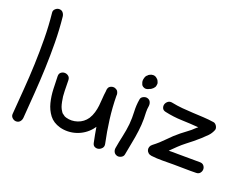

<svg xmlns="http://www.w3.org/2000/svg" viewBox="-123 -1012 1670 1308"><g transform="rotate(20 712.5 -357.5)"><path d="M104.5 -766.6Q122.1 -766.6 131.8 -754.9Q141.6 -743.2 143.6 -727.5Q153.3 -634.8 154.3 -542Q155.3 -449.2 151.9 -356.4Q148.4 -263.7 141.6 -170.9Q134.8 -78.1 127.9 13.7Q126 30.3 115.7 41.5Q105.5 52.7 88.9 52.7Q74.2 52.7 61.5 41.5Q48.8 30.3 49.8 13.7Q56.6 -78.1 64 -170.9Q71.3 -263.7 74.7 -356.4Q78.1 -449.2 77.1 -542Q76.2 -634.8 66.4 -727.5Q64.5 -743.2 77.1 -754.9Q89.8 -766.6 104.5 -766.6Z M671.9 -344.7Q672.9 -260.7 683.6 -176.8Q694.3 -92.8 711.9 -10.7Q715.8 7.8 705.6 20Q695.3 32.2 681.6 36.1Q668 40 654.3 34.2Q640.6 28.3 636.7 9.8Q625 -45.9 616.2 -99.6Q612.3 -94.7 609.4 -90.3Q606.4 -85.9 602.5 -81.1Q583 -57.6 557.6 -40.5Q532.2 -23.4 503.4 -14.2Q474.6 -4.9 444.3 -3.9Q414.1 -2.9 384.8 -10.7Q333 -25.4 305.7 -61.5Q278.3 -97.7 266.6 -144Q254.9 -190.4 252.9 -240.7Q251 -291 250 -334Q250 -352.5 261.7 -361.8Q273.4 -371.1 288.1 -371.1Q302.7 -371.1 314.9 -361.8Q327.1 -352.5 328.1 -334Q329.1 -294.9 329.6 -254.9Q330.1 -214.8 337.9 -179.7Q341.8 -160.2 346.7 -146Q351.6 -131.8 362.3 -116.2Q367.2 -109.4 367.7 -108.4Q368.2 -107.4 370.1 -106.4Q384.8 -94.7 389.6 -92.3Q394.5 -89.8 401.4 -87.9Q442.4 -76.2 484.4 -90.3Q526.4 -104.5 551.8 -141.6Q566.4 -165 573.7 -190.4Q581.1 -215.8 584 -241.7Q586.9 -267.6 588.4 -294.4Q589.8 -321.3 593.8 -347.7Q593.8 -377 608.9 -386.2Q624 -395.5 640.6 -392.6Q650.4 -389.6 656.2 -385.7L664.1 -378.9Q674.8 -361.3 671.9 -344.7Z M788.1 -9.8Q795.9 -56.6 806.2 -102.1Q816.4 -147.5 821.3 -194.3Q825.2 -240.2 822.8 -284.7Q820.3 -329.1 828.1 -375Q830.1 -390.6 846.2 -398.4Q862.3 -406.2 876 -402.3Q892.6 -397.5 898.9 -383.8Q905.3 -370.1 903.3 -354.5Q899.4 -332 899.9 -308.6Q900.4 -285.2 901.4 -261.7Q901.4 -216.8 895.5 -171.9Q889.6 -125 880.4 -80.1Q871.1 -35.2 863.3 10.7Q860.4 26.4 844.7 34.2Q829.1 42 815.4 38.1Q798.8 33.2 792 19.5Q785.2 5.9 788.1 -9.8ZM835 -459Q828.1 -460.9 821.3 -465.3Q814.5 -469.7 811.5 -476.6Q808.6 -484.4 806.6 -490.2Q804.7 -496.1 804.7 -503.9Q804.7 -512.7 807.6 -521.5Q811.5 -539.1 823.2 -546.9Q827.1 -552.7 834 -555.7Q844.7 -562.5 858.4 -563Q872.1 -563.5 882.8 -555.7Q887.7 -551.8 892.6 -547.4Q897.5 -543 900.4 -536.1Q902.3 -531.2 904.8 -525.4Q907.2 -519.5 906.2 -513.7Q905.3 -506.8 904.3 -501Q903.3 -495.1 899.4 -490.2Q894.5 -483.4 891.6 -480.5Q888.7 -477.5 881.8 -472.7Q877.9 -468.8 870.1 -466.8Q849.6 -455.1 835 -459Z M1361.3 -114.3Q1379.9 -114.3 1389.6 -102.5Q1399.4 -90.8 1399.4 -76.2Q1399.4 -61.5 1389.6 -49.3Q1379.9 -37.1 1361.3 -37.1Q1320.3 -36.1 1279.3 -37.1Q1238.3 -38.1 1197.3 -38.1Q1156.2 -38.1 1116.7 -37.6Q1077.1 -37.1 1036.1 -42Q1021.5 -43.9 1012.2 -52.2Q1002.9 -60.5 1000 -71.3Q997.1 -82 1001 -93.8Q1004.9 -105.5 1016.6 -114.3Q1057.6 -145.5 1092.8 -182.6Q1127.9 -219.7 1168 -252Q1189.5 -269.5 1211.4 -285.2Q1233.4 -300.8 1252.9 -320.3Q1256.8 -324.2 1260.7 -327.1Q1264.6 -330.1 1269.5 -334Q1208 -338.9 1147 -340.8Q1085.9 -342.8 1024.4 -356.4Q1005.9 -360.4 1000 -374Q994.1 -387.7 998 -401.4Q1002 -415 1014.6 -424.8Q1027.3 -434.6 1045.9 -430.7Q1084 -422.9 1122.6 -419.4Q1161.1 -416 1200.2 -414.1Q1239.3 -412.1 1278.3 -410.2Q1317.4 -408.2 1355.5 -402.3Q1362.3 -401.4 1368.7 -396Q1375 -390.6 1378.9 -383.8Q1382.8 -377 1384.3 -369.1Q1385.7 -361.3 1382.8 -354.5Q1372.1 -328.1 1354 -309.6Q1335.9 -291 1315.4 -272.5Q1293.9 -252.9 1272.5 -235.8Q1251 -218.8 1228.5 -201.2Q1203.1 -181.6 1180.2 -159.7Q1157.2 -137.7 1134.8 -115.2Q1150.4 -115.2 1166 -115.7Q1181.6 -116.2 1197.3 -115.2Q1238.3 -115.2 1279.3 -114.7Q1320.3 -114.3 1361.3 -114.3Z"/></g></svg>

Font: Schoolbell
Style: Regular
Weight: 400
Designer: Font Diner, Inc
Foundry: Font Diner, Inc
Version: Version 1.001